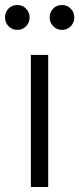

<svg xmlns="http://www.w3.org/2000/svg" viewBox="-38 -745 316 765"><path d="M85 -526H154V0H85ZM174 -711Q188 -725 209 -725Q230 -725 244 -710.5Q258 -696 258 -676Q258 -655 244 -640.5Q230 -626 209 -626Q188 -626 174 -640.5Q160 -655 160 -676Q160 -696 174 -711ZM-4 -711Q10 -725 31 -725Q52 -725 66 -710.5Q80 -696 80 -676Q80 -655 66 -640.5Q52 -626 31 -626Q10 -626 -4 -640.5Q-18 -655 -18 -676Q-18 -696 -4 -711Z"/></svg>

Font: Lopes Sans Light
Style: Regular
Weight: 300
Designer: Gabriel Lam, Diego Maldonado
Foundry: TypeRant, Foresti Design
Version: Version 4.000